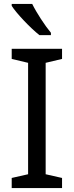

<svg xmlns="http://www.w3.org/2000/svg" viewBox="-20 -964 379 984"><path d="M145 -944H40V-934C63 -897 136 -820 182 -784H241V-796C210 -833 167 -899 145 -944ZM298 0V-52L214 -71V-642L298 -662V-714H40V-662L124 -642V-71L40 -52V0Z"/></svg>

Font: Noto Sans Hebrew Droid Medium
Style: Regular
Weight: 500
Designer: Monotype Design Team
Foundry: Monotype Imaging Inc.
Version: Version 1.100